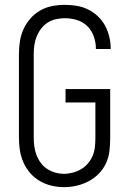

<svg xmlns="http://www.w3.org/2000/svg" viewBox="-20 -763 540 791"><path d="M244 8Q218 8 192.5 2Q167 -4 144.5 -17Q122 -30 104.5 -50Q87 -70 76.5 -94Q66 -118 62 -143.5Q58 -169 58 -195V-540Q58 -566 62 -592.5Q66 -619 77 -643Q88 -667 105.5 -687Q123 -707 146 -720Q169 -733 195 -738Q221 -743 247 -743Q272 -743 296 -739Q320 -735 342 -724.5Q364 -714 382.5 -696.5Q401 -679 412.5 -658Q424 -637 430 -612.5Q436 -588 436 -564V-561H375V-563Q375 -588 366.5 -612.5Q358 -637 340 -655Q322 -673 297 -680.5Q272 -688 247 -688Q229 -688 210.5 -684Q192 -680 176.5 -670Q161 -660 149.5 -645Q138 -630 131 -612.5Q124 -595 121.5 -577Q119 -559 119 -540V-195Q119 -177 121.5 -159Q124 -141 130.5 -124Q137 -107 148 -92Q159 -77 174.5 -67Q190 -57 207.5 -52Q225 -47 244 -47Q262 -47 280.5 -52Q299 -57 315 -66.5Q331 -76 343 -90.5Q355 -105 362 -122Q369 -139 371 -157.5Q373 -176 373 -195V-341H250V-396H434V-195Q434 -169 431 -142Q428 -115 417 -91Q406 -67 387.5 -48Q369 -29 345.5 -16.5Q322 -4 296 2Q270 8 244 8Z"/></svg>

Font: Iosevka SS18 Light
Style: Regular
Weight: 300
Monospace: yes
Designer: Belleve Invis
Foundry: Belleve Invis
Version: Version 25.1.1; ttfautohint (v1.8.4)